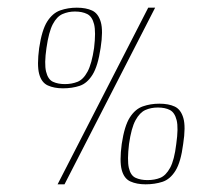

<svg xmlns="http://www.w3.org/2000/svg" viewBox="-20 -480 579 500"><path d="M384 -460 148 0H130L366 -460ZM457 -105Q451 -58 437 -35.5Q423 -13 403 -6.5Q383 0 359 0Q336 0 319.5 -7.5Q303 -15 297 -37.5Q291 -60 297 -105Q304 -152 318 -174Q332 -196 352 -203Q372 -210 395 -210Q419 -210 435 -202.5Q451 -195 457.5 -172.5Q464 -150 457 -105ZM439 -105Q445 -147 440 -167Q435 -187 422.5 -193.5Q410 -200 391 -200Q373 -200 358.5 -193.5Q344 -187 333 -167Q322 -147 316 -105Q311 -63 315.5 -43Q320 -23 333 -17Q346 -11 364 -11Q383 -11 397.5 -17Q412 -23 423 -43Q434 -63 439 -105ZM242 -355Q235 -308 221 -285.5Q207 -263 187.5 -256.5Q168 -250 144 -250Q121 -250 104.5 -257.5Q88 -265 82 -287.5Q76 -310 82 -355Q89 -402 103 -424Q117 -446 137 -453Q157 -460 180 -460Q204 -460 220 -452.5Q236 -445 242.5 -422.5Q249 -400 242 -355ZM225 -355Q230 -397 225 -417Q220 -437 207 -443.5Q194 -450 175 -450Q158 -450 143 -443.5Q128 -437 117.5 -417Q107 -397 101 -355Q95 -314 100 -293.5Q105 -273 118 -267Q131 -261 149 -261Q167 -261 182 -267Q197 -273 208 -293.5Q219 -314 225 -355Z"/></svg>

Font: Genos Thin Thin
Style: Italic
Weight: 250
Italic angle: -8°
Version: Version 1.010